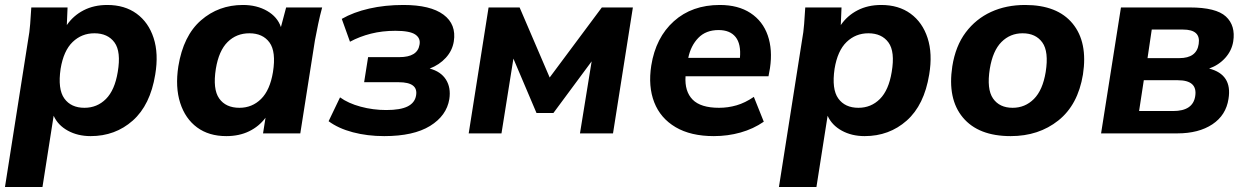

<svg xmlns="http://www.w3.org/2000/svg" viewBox="-24 -537 5018 773"><path d="M0 0ZM-4 216 89 -375Q95 -407 97.5 -440.5Q100 -474 102 -507H248L245 -436Q271 -474 312.5 -495.5Q354 -517 408 -517Q478 -517 526 -482Q574 -447 594.5 -384Q615 -321 601 -237Q581 -114 510.5 -51.5Q440 11 341 11Q289 11 249 -11Q209 -33 192 -71L147 216ZM316 -103Q367 -103 402.5 -138.5Q438 -174 450 -247Q464 -329 437 -366Q410 -403 356 -403Q305 -403 268.5 -368Q232 -333 220 -260Q208 -178 235 -140.5Q262 -103 316 -103Z M681 0ZM887 11Q817 11 769.5 -24Q722 -59 701.5 -122.5Q681 -186 694 -270Q714 -393 785 -455Q856 -517 954 -517Q1010 -517 1051.5 -493Q1093 -469 1107 -428L1128 -507H1273Q1264 -474 1257 -440.5Q1250 -407 1244 -375L1185 0H1035L1045 -63Q1019 -28 979 -8.5Q939 11 887 11ZM940 -103Q991 -103 1027 -138.5Q1063 -174 1075 -247Q1088 -329 1061 -366Q1034 -403 980 -403Q928 -403 892.5 -368Q857 -333 845 -260Q832 -178 858.5 -140.5Q885 -103 940 -103Z M1523 11Q1455 11 1396.5 -4.5Q1338 -20 1299 -49L1345 -145Q1378 -121 1428 -107.5Q1478 -94 1531 -94Q1588 -94 1617 -108.5Q1646 -123 1651 -152Q1661 -206 1581 -206H1442L1458 -307H1584Q1657 -307 1665 -357Q1670 -383 1648 -398Q1626 -413 1568 -413Q1515 -413 1469.5 -401.5Q1424 -390 1385 -369L1352 -461Q1399 -488 1462.5 -502.5Q1526 -517 1600 -517Q1709 -517 1761.5 -478Q1814 -439 1803 -370Q1797 -333 1771 -304.5Q1745 -276 1706 -261Q1751 -249 1771.5 -216.5Q1792 -184 1785 -138Q1774 -71 1707.5 -30Q1641 11 1523 11Z M1863 0 1943 -507H2068L2189 -225L2399 -507H2524L2444 0H2311L2358 -290L2204 -82H2136L2043 -301L1995 0Z M2585 0ZM2850 11Q2757 11 2696 -25Q2635 -61 2610 -125Q2585 -189 2598 -273Q2616 -386 2689 -451.5Q2762 -517 2874 -517Q2948 -517 2997.5 -484.5Q3047 -452 3067 -394.5Q3087 -337 3076 -263L3070 -230H2736Q2732 -169 2764.5 -136Q2797 -103 2871 -103Q2907 -103 2941.5 -113Q2976 -123 3011 -147L3051 -47Q3009 -18 2957.5 -3.5Q2906 11 2850 11ZM2869 -416Q2818 -416 2787.5 -384.5Q2757 -353 2747 -304H2955Q2960 -360 2937.5 -388Q2915 -416 2869 -416Z M3116 0ZM3112 216 3205 -375Q3211 -407 3213.5 -440.5Q3216 -474 3218 -507H3364L3361 -436Q3387 -474 3428.5 -495.5Q3470 -517 3524 -517Q3594 -517 3642 -482Q3690 -447 3710.5 -384Q3731 -321 3717 -237Q3697 -114 3626.5 -51.5Q3556 11 3457 11Q3405 11 3365 -11Q3325 -33 3308 -71L3263 216ZM3432 -103Q3483 -103 3518.5 -138.5Q3554 -174 3566 -247Q3580 -329 3553 -366Q3526 -403 3472 -403Q3421 -403 3384.5 -368Q3348 -333 3336 -260Q3324 -178 3351 -140.5Q3378 -103 3432 -103Z M3790 0ZM4045 11Q3915 11 3852.5 -64Q3790 -139 3810 -270Q3823 -352 3864 -406.5Q3905 -461 3966 -489Q4027 -517 4103 -517Q4233 -517 4294.5 -442Q4356 -367 4336 -237Q4316 -115 4237 -52Q4158 11 4045 11ZM4053 -103Q4103 -103 4138.5 -138.5Q4174 -174 4186 -247Q4199 -329 4172.5 -366Q4146 -403 4093 -403Q4043 -403 4008 -368Q3973 -333 3961 -260Q3948 -178 3974 -140.5Q4000 -103 4053 -103Z M4409 0 4489 -507H4766Q4872 -507 4911.5 -470.5Q4951 -434 4941 -370Q4935 -333 4909 -304Q4883 -275 4844 -261Q4938 -237 4922 -139Q4912 -73 4857 -36.5Q4802 0 4716 0ZM4596 -303H4724Q4794 -303 4802 -360Q4811 -418 4739 -418H4613ZM4562 -90H4699Q4779 -90 4788 -150Q4798 -214 4718 -214H4581Z"/></svg>

Font: Winston
Style: Bold Italic
Weight: 700
Italic angle: -9°
Designer: Original fonts by Vernon Adams / Changes by Cristiano Sobral
Foundry: Original fonts by Vernon Adams / Changes by Cristiano Sobral
Version: Version 2.503;July 17, 2020;FontCreator 13.0.0.2655 64-bit